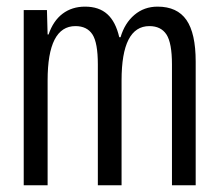

<svg xmlns="http://www.w3.org/2000/svg" viewBox="-20 -553 655 573"><path d="M50.8 0V-522.9H120.1L122.1 -450.2H125Q138.7 -490.7 166.7 -512Q194.8 -533.2 233.9 -533.2Q275.4 -533.2 300.3 -510.7Q325.2 -488.3 335.9 -441.9H339.8Q352.1 -483.9 381.1 -508.5Q410.2 -533.2 450.2 -533.2Q508.8 -533.2 536.4 -493.4Q564 -453.6 564 -369.1V0H493.2V-360.8Q493.2 -424.8 476.8 -450Q460.4 -475.1 425.8 -475.1Q342.8 -475.1 342.8 -313V0H272V-360.8Q272 -425.3 255.9 -450.2Q239.7 -475.1 205.1 -475.1Q122.1 -475.1 122.1 -313V0Z"/></svg>

Font: Lumene Sans Condensed
Style: Regular
Weight: 400
Width: 3
Designer: Deni Anggara
Version: Version 1.003;Glyphs 3.1.2 (3151)